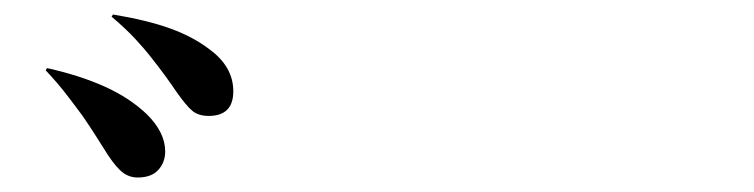

<svg xmlns="http://www.w3.org/2000/svg" viewBox="-20 -863 1040 265"><path d="M302 -737Q302 -703 268 -703Q254 -703 245.5 -710Q237 -717 223 -737Q217 -746 209 -757Q201 -768 190 -782Q180 -795 166.5 -809.5Q153 -824 134 -840L136 -843Q184 -835 215.5 -823.5Q247 -812 269 -795Q302 -771 302 -737ZM208 -654Q208 -639 198.5 -628.5Q189 -618 170 -618Q159 -618 150 -624.5Q141 -631 129 -649Q122 -660 113.5 -673.5Q105 -687 94 -703Q83 -718 71 -733.5Q59 -749 43 -766L45 -769Q90 -759 124.5 -743.5Q159 -728 183 -705Q208 -680 208 -654Z"/></svg>

Font: XinYuGongZhangJiaSongA
Style: Regular
Weight: 900
Designer: XinYuGong
Foundry: Adobe Systems Incorporated
Version: Version 1.00